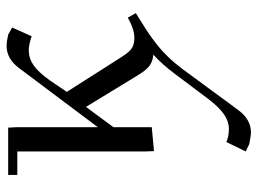

<svg xmlns="http://www.w3.org/2000/svg" viewBox="-120 -364 787 587"><g transform="rotate(-90 273.5 -70.5)"><path d="M32.2 -411.1V-439H176.8L178.2 -411.1V-165L358.9 -405.8Q387.2 -443.8 426.8 -443.8Q440.4 -443.8 460.9 -439L482.9 -426.8L456.1 -367.2Q430.7 -376 413.1 -376Q388.7 -376 367.4 -361.3Q346.2 -346.7 320.8 -311L286.1 -259.8L393.1 -91.8Q408.7 -67.4 420.7 -60.3Q432.6 -53.2 452.1 -53.2Q477.1 -53.2 513.2 -73.2L526.9 -48.8Q517.6 -42.5 497.6 -30.3Q477.5 -18.1 463.6 -8.5Q449.7 1 430.7 15.9Q411.6 30.8 392.6 50.5Q373.5 70.3 355 95.2L230 265.1Q201.7 303.2 162.1 303.2Q151.9 303.2 126 297.9L104 287.1L132.8 228Q149.9 235.8 172.9 235.8Q195.3 235.8 217 221.2Q238.8 206.5 265.1 171.9L341.8 69.8Q370.6 31.2 399.9 4.9Q378.9 2.9 365.7 -7.1Q352.5 -17.1 337.9 -41L240.2 -201.2L178.2 -117.2V0L105 6.8L104 -19V-411.1Z"/></g></svg>

Font: Dehuti
Style: Book
Weight: 400
Version: Version 1.2